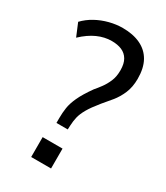

<svg xmlns="http://www.w3.org/2000/svg" viewBox="-179 -792 754 870"><g transform="rotate(30 197.5 -357.0)"><path d="M154 -191V-216Q154 -244 158 -270.5Q162 -297 177 -329.5Q192 -362 224 -407Q237 -422 251 -441Q265 -460 275.5 -484.5Q286 -509 286 -542Q286 -577 273.5 -598Q261 -619 239 -628.5Q217 -638 186 -638Q149 -638 112 -621.5Q75 -605 38 -570L10 -637Q34 -662 65 -679Q96 -696 131 -705Q166 -714 200 -714Q254 -714 293 -695.5Q332 -677 352.5 -640.5Q373 -604 373 -548Q373 -505 359 -472Q345 -439 324 -413.5Q303 -388 285 -367Q254 -329 239.5 -303.5Q225 -278 220 -257Q215 -236 214 -212L213 -191ZM132 0V-104H236V0Z"/></g></svg>

Font: Nunito Sans 10pt Condensed Medium
Style: Regular
Weight: 500
Width: 3
Designer: Vernon Adams
Foundry: Vernon Adams
Version: Version 3.101;gftools[0.9.27]